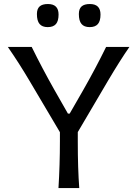

<svg xmlns="http://www.w3.org/2000/svg" viewBox="-20 -950 692 970"><path d="M166.5 -878.9Q166.5 -905.3 180.2 -917.5Q193.8 -929.7 222.2 -929.7Q275.9 -929.7 275.9 -876.5Q275.9 -843.8 262.5 -828.4Q249 -813 221.2 -813Q193.4 -813 179.9 -828.9Q166.5 -844.7 166.5 -878.9ZM378.4 -878.9Q378.4 -905.3 392.1 -917.5Q405.8 -929.7 434.1 -929.7Q487.8 -929.7 487.8 -876.5Q487.8 -843.8 474.4 -828.4Q460.9 -813 433.1 -813Q405.3 -813 391.8 -828.9Q378.4 -844.7 378.4 -878.9ZM525.9 -542.5 373 -282.7V-235.4Q373 -98.6 380.4 0H275.4Q282.7 -118.7 282.7 -235.4V-282.2L128.9 -542Q76.2 -631.3 19.5 -712.9H140.1Q194.3 -603 253.9 -497.6L323.2 -376H332L399.4 -493.2Q462.9 -604.5 516.1 -712.9H633.8Q586.9 -645.5 525.9 -542.5Z"/></svg>

Font: Commissioner Flair
Style: Regular
Weight: 400
Designer: Kostas Bartsokas
Foundry: Kostas Bartsokas
Version: Version 1.000